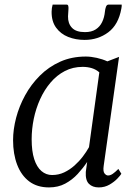

<svg xmlns="http://www.w3.org/2000/svg" viewBox="-20 -807 596 837"><path d="M432 -84Q428.5 -59.5 435.8 -50.8Q443 -42 451 -42Q461 -42 471.5 -49.2Q482 -56.5 496 -70.5L509 -49.5Q505.5 -43 492 -28.8Q478.5 -14.5 457.5 -2.2Q436.5 10 410.5 10Q383.5 10 367.8 -5.5Q352 -21 354 -57.5L360 -101Q342 -74 318.5 -48.5Q295 -23 264.2 -6.5Q233.5 10 193.5 10Q142 10 107.2 -16.2Q72.5 -42.5 54.8 -89Q37 -135.5 37 -196Q37 -242.5 50.2 -293.2Q63.5 -344 89.5 -391.5Q115.5 -439 153.8 -477.2Q192 -515.5 242.2 -538Q292.5 -560.5 354 -560.5Q376 -560.5 401.8 -554.8Q427.5 -549 448 -539.5L499 -559ZM413 -491.5Q399 -504 380.5 -509.8Q362 -515.5 340.5 -515.5Q297.5 -515.5 262.5 -497.2Q227.5 -479 200.5 -447.2Q173.5 -415.5 155 -374.8Q136.5 -334 127.2 -289Q118 -244 118 -200Q118 -148 129.2 -113.2Q140.5 -78.5 160.8 -61.2Q181 -44 207 -44Q235.5 -44 259.8 -55.5Q284 -67 304.5 -85.2Q325 -103.5 341 -124.5Q357 -145.5 368 -165.5ZM270 -787Q276 -787 277.5 -781.5Q279 -776 278.5 -768Q278.5 -761 277.5 -751.8Q276.5 -742.5 276.5 -735.5Q276 -704.5 293.8 -685.8Q311.5 -667 350.5 -667Q379 -667 397.2 -678.8Q415.5 -690.5 425.2 -710.8Q435 -731 437.5 -757Q438.5 -768 442 -777.5Q445.5 -787 453.5 -787H510.5Q510.5 -783.5 510.5 -779.8Q510.5 -776 509 -769.5Q496.5 -699.5 452 -666.2Q407.5 -633 349 -633Q310 -633 277.2 -646Q244.5 -659 224.5 -686.5Q204.5 -714 205 -756Q205 -764 206.2 -771.8Q207.5 -779.5 209.5 -787Z"/></svg>

Font: Merriweather 36pt Light
Style: Italic
Weight: 300
Italic angle: -7.8°
Version: Version 2.101